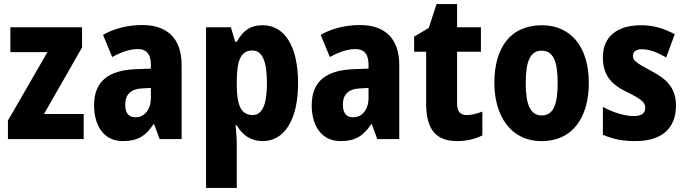

<svg xmlns="http://www.w3.org/2000/svg" viewBox="-20 -683 3368 943"><path d="M391 0V-123H196L383 -450V-549H31V-427H213L19 -91V0Z M679 -560C607 -560 541 -543 486 -512L531 -403C579 -429 619 -442 658 -442C700 -442 721 -416 721 -366V-346L643 -343C512 -337 442 -283 442 -166C442 -67 489 10 583 10C657 10 696 -16 734 -73H737L764 0H872V-363C872 -495 801 -560 679 -560ZM682 -249 721 -251V-203C721 -144 689 -107 646 -107C614 -107 595 -125 595 -169C595 -218 621 -247 682 -249Z M1270 -559C1213 -559 1176 -537 1143 -478H1135L1114 -549H992V240H1143V24C1143 2 1141 -27 1137 -67H1143C1172 -18 1213 10 1271 10C1376 10 1444 -94 1444 -274C1444 -456 1378 -559 1270 -559ZM1220 -435C1268 -435 1291 -383 1291 -274C1291 -169 1268 -118 1221 -118C1165 -118 1143 -165 1143 -264V-289C1144 -391 1165 -435 1220 -435Z M1748 -560C1676 -560 1610 -543 1555 -512L1600 -403C1648 -429 1688 -442 1727 -442C1769 -442 1790 -416 1790 -366V-346L1712 -343C1581 -337 1511 -283 1511 -166C1511 -67 1558 10 1652 10C1726 10 1765 -16 1803 -73H1806L1833 0H1941V-363C1941 -495 1870 -560 1748 -560ZM1751 -249 1790 -251V-203C1790 -144 1758 -107 1715 -107C1683 -107 1664 -125 1664 -169C1664 -218 1690 -247 1751 -249Z M2272 -118C2240 -118 2225 -136 2225 -174V-429H2342V-549H2225V-663H2124L2086 -546L2014 -503V-429H2073V-173C2073 -44 2124 10 2225 10C2274 10 2316 -1 2349 -18V-135C2321 -124 2296 -118 2272 -118Z M2872 -276C2872 -458 2779 -559 2642 -559C2483 -559 2408 -444 2408 -276C2408 -115 2488 10 2639 10C2802 10 2872 -118 2872 -276ZM2562 -275C2562 -383 2585 -434 2640 -434C2697 -434 2719 -383 2719 -276C2719 -168 2697 -116 2641 -116C2585 -116 2562 -169 2562 -275Z M3300 -165C3300 -255 3249 -298 3176 -336C3099 -377 3089 -387 3089 -409C3089 -430 3104 -441 3133 -441C3175 -441 3212 -423 3252 -401L3294 -515C3238 -545 3187 -559 3128 -559C3011 -559 2941 -503 2941 -402C2941 -318 2978 -270 3057 -232C3142 -191 3149 -176 3149 -153C3149 -127 3131 -113 3093 -113C3044 -113 2987 -133 2941 -158V-21C2992 1 3040 10 3100 10C3228 10 3300 -50 3300 -165Z"/></svg>

Font: Noto Sans Malayalam Condensed ExtraBold
Style: Regular
Weight: 800
Width: 3
Designer: Jelle Bosma - Monotype Design Team
Foundry: Monotype Imaging Inc.
Version: Version 2.104